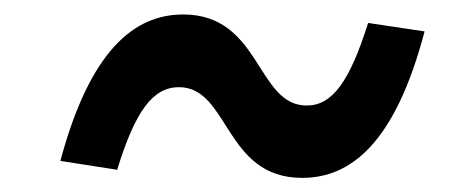

<svg xmlns="http://www.w3.org/2000/svg" viewBox="-20 -466 660 272"><path d="M408 -214C477.5 -214 540 -264 581.5 -421.5L501.5 -433.5C475.5 -351 451 -316.5 414.5 -316.5C343 -316.5 350 -445.5 239.5 -445.5C170 -445.5 107.5 -394.5 65.5 -238L146 -225.5C171.5 -308.5 196.5 -342.5 233.5 -342.5C305 -342.5 297.5 -214 408 -214Z"/></svg>

Font: Monaspace Krypton Medium
Style: Italic
Weight: 500
Italic angle: -11°
Designer: Riley Cran & the Lettermatic Team
Foundry: Lettermatic
Version: Version 1.101 (Monaspace Krypton)